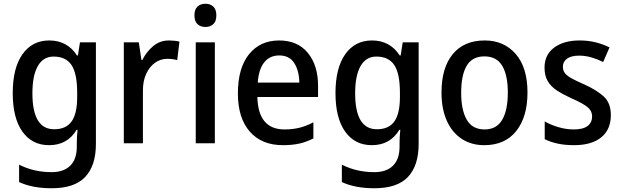

<svg xmlns="http://www.w3.org/2000/svg" viewBox="-20 -765 3320 1025"><path d="M243 -549Q339 -549 391 -469H396L407 -539H492V3Q492 119 435 179.5Q378 240 256 240Q153 240 82 207V114Q160 154 256 154Q320 154 355 119.5Q390 85 390 18V0Q390 -13 391 -35Q392 -57 394 -72H389Q340 10 242 10Q151 10 99.5 -62.5Q48 -135 48 -268Q48 -402 100 -475.5Q152 -549 243 -549ZM266 -463Q211 -463 182 -412.5Q153 -362 153 -267Q153 -75 269 -75Q333 -75 362.5 -117Q392 -159 392 -247V-270Q392 -372 362 -417.5Q332 -463 266 -463Z M882 -549Q912 -549 938 -543L926 -444Q902 -451 873 -451Q838 -451 808.5 -430.5Q779 -410 761 -372Q743 -334 743 -282V0H641V-539H721L735 -445H740Q762 -489 798 -519Q834 -549 882 -549Z M1077 -745Q1102 -745 1118.5 -730Q1135 -715 1135 -683Q1135 -651 1118.5 -636Q1102 -621 1077 -621Q1051 -621 1034.5 -636Q1018 -651 1018 -683Q1018 -715 1034.5 -730Q1051 -745 1077 -745ZM1127 -539V0H1025V-539Z M1470 -549Q1569 -549 1623.5 -482.5Q1678 -416 1678 -307V-247H1354Q1358 -74 1499 -74Q1542 -74 1578.5 -83Q1615 -92 1653 -112V-26Q1616 -7 1578 1.5Q1540 10 1490 10Q1377 10 1313.5 -62.5Q1250 -135 1250 -266Q1250 -402 1309.5 -475.5Q1369 -549 1470 -549ZM1471 -469Q1420 -469 1390.5 -432Q1361 -395 1356 -324H1578Q1577 -387 1551 -428Q1525 -469 1471 -469Z M1966 -549Q2062 -549 2114 -469H2119L2130 -539H2215V3Q2215 119 2158 179.5Q2101 240 1979 240Q1876 240 1805 207V114Q1883 154 1979 154Q2043 154 2078 119.5Q2113 85 2113 18V0Q2113 -13 2114 -35Q2115 -57 2117 -72H2112Q2063 10 1965 10Q1874 10 1822.5 -62.5Q1771 -135 1771 -268Q1771 -402 1823 -475.5Q1875 -549 1966 -549ZM1989 -463Q1934 -463 1905 -412.5Q1876 -362 1876 -267Q1876 -75 1992 -75Q2056 -75 2085.5 -117Q2115 -159 2115 -247V-270Q2115 -372 2085 -417.5Q2055 -463 1989 -463Z M2796 -271Q2796 -141 2736 -65.5Q2676 10 2565 10Q2496 10 2444.5 -24Q2393 -58 2365 -121Q2337 -184 2337 -271Q2337 -403 2397 -476Q2457 -549 2568 -549Q2670 -549 2733 -477Q2796 -405 2796 -271ZM2442 -270Q2442 -177 2472 -125.5Q2502 -74 2567 -74Q2631 -74 2661 -125.5Q2691 -177 2691 -271Q2691 -364 2661 -414Q2631 -464 2566 -464Q2501 -464 2471.5 -414Q2442 -364 2442 -270Z M3241 -151Q3241 -73 3189.5 -31.5Q3138 10 3045 10Q2995 10 2956.5 1.5Q2918 -7 2888 -22V-117Q2918 -99 2960 -86.5Q3002 -74 3043 -74Q3093 -74 3117 -92.5Q3141 -111 3141 -144Q3141 -172 3118 -192Q3095 -212 3029 -241Q2985 -261 2953 -282Q2921 -303 2904 -332Q2887 -361 2887 -404Q2887 -473 2938.5 -511Q2990 -549 3074 -549Q3119 -549 3158 -539.5Q3197 -530 3234 -512L3200 -434Q3170 -449 3137.5 -458.5Q3105 -468 3072 -468Q3030 -468 3007.5 -452Q2985 -436 2985 -409Q2985 -389 2995.5 -375Q3006 -361 3031 -347Q3056 -333 3100 -314Q3166 -284 3203.5 -249.5Q3241 -215 3241 -151Z"/></svg>

Font: Noto Sans Lao UI SemCond Med
Style: Regular
Weight: 500
Width: 4
Designer: Monotype Design Team
Foundry: Monotype Imaging Inc.
Version: Version 2.000; ttfautohint (v1.8.4.7-5d5b)